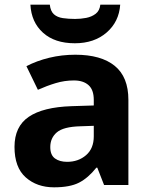

<svg xmlns="http://www.w3.org/2000/svg" viewBox="-20 -791 644 821"><path d="M302 -557Q412 -557 470.5 -509.5Q529 -462 529 -364V0H425L396 -74H392Q357 -30 318 -10Q279 10 211 10Q138 10 90 -32.5Q42 -75 42 -163Q42 -250 103 -291.5Q164 -333 286 -337L381 -340V-364Q381 -407 358.5 -427Q336 -447 296 -447Q256 -447 218 -435.5Q180 -424 142 -407L93 -508Q137 -531 190.5 -544Q244 -557 302 -557ZM323 -251Q251 -249 223 -225Q195 -201 195 -162Q195 -128 215 -113.5Q235 -99 267 -99Q315 -99 348 -127.5Q381 -156 381 -208V-253ZM494 -771Q489 -698 436 -652Q383 -606 300 -606Q214 -606 164 -651Q114 -696 110 -771H193Q196 -743 210.5 -730Q225 -717 249 -713.5Q273 -710 301 -710Q325 -710 348.5 -714.5Q372 -719 389 -732Q406 -745 409 -771Z"/></svg>

Font: Noto Sans Hanifi Rohingya
Style: Regular
Weight: 400
Designer: Monotype Design Team and DaltonMaag
Foundry: Google LLC
Version: Version 2.101